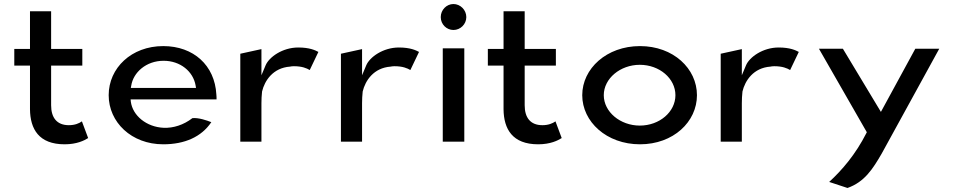

<svg xmlns="http://www.w3.org/2000/svg" viewBox="-20 -714 4736 954"><path d="M322 -92C262 -92 234 -130 234 -191V-388H389V-471H234V-658H129V-471H51V-388H129V-171C130 -73 173 3 301 3C362 3 399 -16 418 -28L387 -111C373 -101 352 -92 322 -92Z M630 -209 629 -220H1056C1056 -229 1056 -236 1055 -245C1047 -389 942 -485 791 -485C633 -485 520 -376 520 -241C520 -107 633 3 791 3C898 3 981 -34 1030 -107C1007 -116 967 -130 936 -127C892 -93 841 -77 793 -79C707 -83 639 -140 630 -209ZM952 -289 954 -277H630L632 -288C642 -354 706 -412 793 -412C876 -412 940 -359 952 -289Z M1562 -456C1547 -464 1519 -478 1462 -478C1383 -478 1317 -430 1300 -390L1279 -340V-470L1174 -447V-10H1279V-201C1279 -220 1280 -240 1282 -258V-259C1295 -314 1337 -377 1421 -383C1424 -384 1433 -385 1440 -385C1481 -385 1504 -375 1519 -366Z M2062 -456C2047 -464 2019 -478 1962 -478C1883 -478 1817 -430 1800 -390L1779 -340V-470L1674 -447V-10H1779V-201C1779 -220 1780 -240 1782 -258V-259C1795 -314 1837 -377 1921 -383C1924 -384 1933 -385 1940 -385C1981 -385 2004 -375 2019 -366Z M2170 -629C2170 -593 2199 -565 2233 -565C2268 -565 2297 -594 2297 -629C2297 -665 2267 -694 2233 -694C2199 -694 2170 -665 2170 -629ZM2287 -10V-474H2180V-10Z M2675 -92C2615 -92 2587 -130 2587 -191V-388H2742V-471H2587V-658H2482V-471H2404V-388H2482V-171C2483 -73 2526 3 2654 3C2715 3 2752 -16 2771 -28L2740 -111C2726 -101 2705 -92 2675 -92Z M2980 -241C2980 -324 3062 -392 3159 -392C3257 -392 3336 -324 3336 -241C3336 -158 3257 -90 3159 -90C3062 -90 2980 -158 2980 -241ZM2873 -241C2873 -109 2994 3 3160 3C3326 3 3443 -109 3443 -241C3443 -373 3326 -485 3160 -485C2994 -485 2873 -373 2873 -241Z M3949 -456C3934 -464 3906 -478 3849 -478C3770 -478 3704 -430 3687 -390L3666 -340V-470L3561 -447V-10H3666V-201C3666 -220 3667 -240 3669 -258V-259C3682 -314 3724 -377 3808 -383C3811 -384 3820 -385 3827 -385C3868 -385 3891 -375 3906 -366Z M4100 190 4191 220C4276 190 4317 125 4361 49L4647 -472H4528L4357 -158L4168 -472H4049L4287 -57L4285 -53C4230 55 4164 131 4100 190Z"/></svg>

Font: Bluebird
Style: LiExt
Weight: 300
Designer: Jasper
Foundry: Cannot Into Space Fonts
Version: Version 0.98